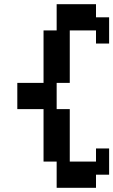

<svg xmlns="http://www.w3.org/2000/svg" viewBox="-20 -1020 540 915"><path d="M437.5 -125H250V-250H187.5V-500H62.5V-625H187.5V-875H250V-1000H437.5V-937.5H500V-812.5H437.5V-875H312.5V-625H250V-500H312.5V-250H437.5V-312.5H500V-187.5H437.5Z"/></svg>

Font: Amiga Topaz Unicode Rus
Style: Regular
Weight: 400
Designer: dMG of Trueschool and Divine Stylers
Foundry: dMG of Trueschool and Divine Stylers
Version: Version 1.1